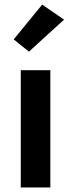

<svg xmlns="http://www.w3.org/2000/svg" viewBox="-20 -829 314 849"><path d="M71.8 0H202.6V-518.6H71.8ZM40.5 -654.8 107.9 -600.6 263.2 -742.2 166.5 -808.6Z"/></svg>

Font: Roboto Flex
Style: wght 600 wdth 140 opsz 13.0 GRAD 0.00 slnt 0.00 XTRA 468 XOPQ 96 YOPQ 79 YTLC 514 YTUC 712 YTAS 750 YTDE -203.00 YTFI 738
Weight: 600
Width: 8
Designer: Berlow after Robertson
Foundry: Google
Version: Version 3.100